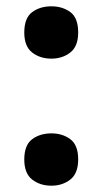

<svg xmlns="http://www.w3.org/2000/svg" viewBox="-20 -576 325 609"><path d="M57 -70Q57 -115.8 82 -134.4Q107 -153 143 -153Q178.1 -153 203 -134.5Q228 -116 228 -70.4Q228 -26 203 -6.5Q178.1 13 143 13Q107 13 82 -6.5Q57 -26.1 57 -70ZM57 -472.8Q57 -519 82 -537.5Q107 -556 143 -556Q178.1 -556 203 -537.7Q228 -519.4 228 -473Q228 -429 203 -409.5Q178.1 -390 143 -390Q107 -390 82 -409.5Q57 -428.9 57 -472.8Z"/></svg>

Font: Noto Sans Balinese
Style: Regular
Weight: 400
Designer: Aditya Bayu, David Williams
Foundry: David Williams
Version: Version 2.003